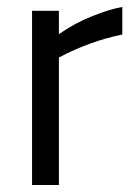

<svg xmlns="http://www.w3.org/2000/svg" viewBox="-20 -531 387 551"><path d="M331 -432Q238 -413 149 -366V0H72V-500H149V-433Q195 -465 245.5 -485Q296 -505 331 -511Z"/></svg>

Font: Cairo-CLs
Style: CLs-Regular
Weight: 400
Version: Version 3.130;gftools[0.9.24]